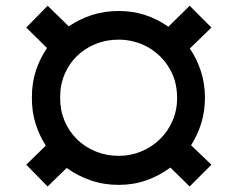

<svg xmlns="http://www.w3.org/2000/svg" viewBox="-20 -641 833 676"><path d="M141.3 -128.2Q117.9 -164.8 104.9 -206.5Q92 -248.2 92.3 -296.9Q92 -347.7 106 -391Q120 -434.3 145.6 -471.9L72.4 -544L147.7 -620.7L222.3 -548.3Q259.9 -573.9 303.6 -588.1Q347.3 -602.3 397.7 -602.3Q447.8 -602.3 491.5 -587.9Q535.2 -573.5 572.8 -546.9L647.7 -620.7L724.4 -544L648.4 -470.2Q673.3 -433.6 687.3 -390.4Q701.3 -347.3 701.7 -296.9Q701.3 -248.6 688.7 -207.4Q676.1 -166.2 652.7 -129.6L724.4 -61.1L647.7 15.6L579.9 -51.1Q541.2 -22.4 495.7 -6.2Q450.3 9.9 397.7 9.9Q345.2 9.9 299.4 -5.9Q253.6 -21.7 214.8 -49.7L147.7 15.6L72.4 -61.1ZM397.7 -92.3Q440.3 -92.3 477.8 -108Q515.3 -123.6 543.3 -151.1Q571.4 -178.6 587.5 -215.9Q603.7 -253.2 603.7 -296.9Q603.3 -327.1 596.6 -352.8Q589.8 -378.6 575.6 -402Q561.8 -425.1 542.8 -443.5Q523.8 -462 500.9 -474.8Q478 -487.6 451.9 -494.5Q425.8 -501.4 397.7 -501.4Q354 -501.4 316.4 -486.2Q278.8 -470.9 250.9 -443.7Q223 -416.5 207.2 -379.1Q191.4 -341.6 191.8 -296.9Q191.4 -253.6 207 -216.1Q222.7 -178.6 250.5 -151.1Q278.4 -123.6 316.2 -108Q354 -92.3 397.7 -92.3Z"/></svg>

Font: Inter P Black
Style: Regular
Weight: 900
Designer: Rasmus Andersson
Foundry: rsms
Version: Version 3.018;git-588b23468